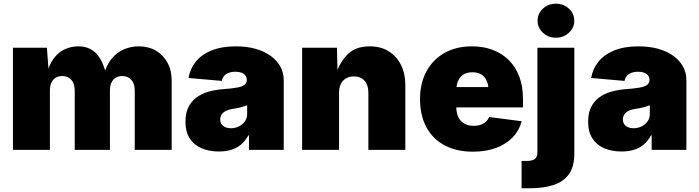

<svg xmlns="http://www.w3.org/2000/svg" viewBox="-20 -796 3715 1020"><path d="M48.8 0V-542.5H229L240.2 -397.5H227.5Q240.2 -452.1 265.6 -485.8Q291 -519.5 325 -534.7Q358.9 -549.8 396.5 -549.8Q454.6 -549.8 491.2 -512.2Q527.8 -474.6 548.8 -383.8H528.3Q541.5 -444.3 570.6 -481Q599.6 -517.6 637.7 -533.7Q675.8 -549.8 716.3 -549.8Q768.6 -549.8 808.1 -526.9Q847.7 -503.9 869.9 -462.9Q892.1 -421.9 892.1 -365.7V0H695.8V-315.9Q695.8 -351.6 677.7 -371.8Q659.7 -392.1 629.4 -392.1Q609.4 -392.1 594.5 -382.8Q579.6 -373.5 571.8 -356.7Q564 -339.8 564 -315.9V0H377V-315.9Q377 -351.6 358.9 -371.8Q340.8 -392.1 310.5 -392.1Q290 -392.1 275.4 -382.8Q260.7 -373.5 252.9 -356.7Q245.1 -339.8 245.1 -315.9V0Z M1143.1 8.8Q1090.8 8.8 1050.5 -8.5Q1010.3 -25.9 987.8 -60.8Q965.3 -95.7 965.3 -149.4Q965.3 -194.3 980.5 -225.8Q995.6 -257.3 1022.9 -277.6Q1050.3 -297.9 1086.7 -308.6Q1123 -319.3 1165.5 -322.3Q1210.9 -325.7 1238.5 -330.6Q1266.1 -335.4 1278.6 -345Q1291 -354.5 1291 -370.1V-372.1Q1291 -385.7 1283.4 -395.3Q1275.9 -404.8 1262.5 -409.9Q1249 -415 1230 -415Q1211.4 -415 1196.3 -409.7Q1181.2 -404.3 1171.4 -393.6Q1161.6 -382.8 1158.7 -366.2L981.4 -381.8Q989.3 -429.2 1019.3 -467.3Q1049.3 -505.4 1103 -527.6Q1156.7 -549.8 1233.4 -549.8Q1291.5 -549.8 1338.6 -536.4Q1385.7 -522.9 1418.9 -498.5Q1452.1 -474.1 1469.7 -441.7Q1487.3 -409.2 1487.3 -370.6V0H1302.7V-76.7H1299.3Q1282.2 -45.9 1259.3 -27.1Q1236.3 -8.3 1207.3 0.2Q1178.2 8.8 1143.1 8.8ZM1206.5 -114.7Q1228.5 -114.7 1248.3 -124Q1268.1 -133.3 1280.5 -150.4Q1293 -167.5 1293 -192.4V-236.8Q1285.2 -233.9 1276.6 -231Q1268.1 -228 1258.1 -225.6Q1248 -223.1 1237.5 -221.2Q1227.1 -219.2 1214.8 -217.3Q1192.4 -213.9 1178 -205.8Q1163.6 -197.8 1156.7 -186.5Q1149.9 -175.3 1149.9 -161.1Q1149.9 -146.5 1157.2 -136Q1164.6 -125.5 1177.2 -120.1Q1189.9 -114.7 1206.5 -114.7Z M1781.2 -302.7V0H1585V-542.5H1770L1773.4 -402.8H1765.6Q1784.7 -465.3 1826.9 -507.6Q1869.1 -549.8 1944.3 -549.8Q2002.4 -549.8 2044.7 -523.7Q2086.9 -497.6 2110.1 -451.2Q2133.3 -404.8 2133.3 -345.2V0H1937V-303.7Q1937 -344.2 1916.7 -367.2Q1896.5 -390.1 1859.4 -390.1Q1835.9 -390.1 1818.1 -379.6Q1800.3 -369.1 1790.8 -349.9Q1781.2 -330.6 1781.2 -302.7Z M2492.2 9.8Q2405.3 9.8 2342.3 -23.7Q2279.3 -57.1 2245.4 -119.9Q2211.4 -182.6 2211.4 -270Q2211.4 -354 2245.6 -417Q2279.8 -480 2341.6 -514.9Q2403.3 -549.8 2487.3 -549.8Q2548.8 -549.8 2598.9 -530.5Q2648.9 -511.2 2684.6 -475.1Q2720.2 -439 2739.3 -387.5Q2758.3 -335.9 2758.3 -271.5V-225.6H2272V-333.5H2667L2575.7 -311Q2575.7 -343.8 2565.7 -366.2Q2555.7 -388.7 2536.6 -400.4Q2517.6 -412.1 2489.7 -412.1Q2461.4 -412.1 2442.4 -400.4Q2423.3 -388.7 2413.6 -366.2Q2403.8 -343.8 2403.8 -311V-232.4Q2403.8 -196.8 2415 -173.6Q2426.3 -150.4 2447.3 -138.9Q2468.3 -127.4 2496.1 -127.4Q2516.6 -127.4 2533 -133.1Q2549.3 -138.7 2561 -149.2Q2572.8 -159.7 2578.6 -174.3L2751.5 -151.9Q2738.3 -102.5 2703.4 -66.2Q2668.5 -29.8 2615 -10Q2561.5 9.8 2492.2 9.8Z M2835 -542.5H3031.2V18.6Q3031.2 89.4 3002.2 129.6Q2973.1 169.9 2919.9 187Q2866.7 204.1 2794.9 204.1H2751V59.1H2774.9Q2809.6 59.1 2822.3 48.1Q2835 37.1 2835 13.2ZM2933.1 -595.7Q2892.6 -595.7 2864.3 -622.1Q2835.9 -648.4 2835.9 -686Q2835.9 -724.1 2864.3 -750.2Q2892.6 -776.4 2933.1 -776.4Q2973.6 -776.4 3002.2 -750.2Q3030.8 -724.1 3030.8 -686Q3030.8 -648.4 3002.2 -622.1Q2973.6 -595.7 2933.1 -595.7Z M3282.2 8.8Q3230 8.8 3189.7 -8.5Q3149.4 -25.9 3127 -60.8Q3104.5 -95.7 3104.5 -149.4Q3104.5 -194.3 3119.6 -225.8Q3134.8 -257.3 3162.1 -277.6Q3189.5 -297.9 3225.8 -308.6Q3262.2 -319.3 3304.7 -322.3Q3350.1 -325.7 3377.7 -330.6Q3405.3 -335.4 3417.7 -345Q3430.2 -354.5 3430.2 -370.1V-372.1Q3430.2 -385.7 3422.6 -395.3Q3415 -404.8 3401.6 -409.9Q3388.2 -415 3369.1 -415Q3350.6 -415 3335.4 -409.7Q3320.3 -404.3 3310.5 -393.6Q3300.8 -382.8 3297.9 -366.2L3120.6 -381.8Q3128.4 -429.2 3158.4 -467.3Q3188.5 -505.4 3242.2 -527.6Q3295.9 -549.8 3372.6 -549.8Q3430.7 -549.8 3477.8 -536.4Q3524.9 -522.9 3558.1 -498.5Q3591.3 -474.1 3608.9 -441.7Q3626.5 -409.2 3626.5 -370.6V0H3441.9V-76.7H3438.5Q3421.4 -45.9 3398.4 -27.1Q3375.5 -8.3 3346.4 0.2Q3317.4 8.8 3282.2 8.8ZM3345.7 -114.7Q3367.7 -114.7 3387.5 -124Q3407.2 -133.3 3419.7 -150.4Q3432.1 -167.5 3432.1 -192.4V-236.8Q3424.3 -233.9 3415.8 -231Q3407.2 -228 3397.2 -225.6Q3387.2 -223.1 3376.7 -221.2Q3366.2 -219.2 3354 -217.3Q3331.5 -213.9 3317.1 -205.8Q3302.7 -197.8 3295.9 -186.5Q3289.1 -175.3 3289.1 -161.1Q3289.1 -146.5 3296.4 -136Q3303.7 -125.5 3316.4 -120.1Q3329.1 -114.7 3345.7 -114.7Z"/></svg>

Font: Inter 16pt Black
Style: Regular
Weight: 900
Version: Version 4.001;git-66647c0bb